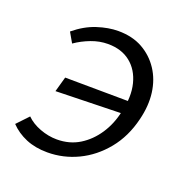

<svg xmlns="http://www.w3.org/2000/svg" viewBox="-87 -506 587 598"><g transform="rotate(20 206.5 -207.5)"><path d="M129 8Q89 8 58 -5Q27 -18 5 -41L41 -79Q59 -61 87 -50.5Q115 -40 143 -40Q185 -40 217.5 -60Q250 -80 272.5 -114Q295 -148 304 -191Q317 -244 306.5 -285.5Q296 -327 266.5 -350.5Q237 -374 192 -374Q164 -374 136.5 -363.5Q109 -353 86 -337L67 -370Q102 -399 139 -411Q176 -423 208 -423Q255 -423 289 -404Q323 -385 344.5 -352.5Q366 -320 371.5 -278Q377 -236 365 -188Q350 -126 314 -82Q278 -38 230 -15Q182 8 129 8ZM88 -180 102 -230 341 -228 328 -186Z"/></g></svg>

Font: Ysabeau
Style: Italic
Weight: 400
Italic angle: -12°
Designer: Christian Thalmann (Catharsis Fonts)
Version: Version 2.000;gftools[0.9.27.dev2+g8671c4b]